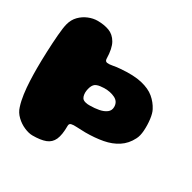

<svg xmlns="http://www.w3.org/2000/svg" viewBox="-140 -731 895 895"><g transform="rotate(30 307.5 -283.5)"><path d="M143 24Q122.5 24 97.8 13.2Q73 2.5 53 -16.8Q33 -36 25.5 -61Q16.5 -89 12 -122.2Q7.5 -155.5 6 -190.5Q4.5 -225.5 4.5 -257Q4.5 -299 6.5 -348.2Q8.5 -397.5 12 -440Q15.5 -482.5 21 -503.5Q28.5 -532.5 47.5 -551.8Q66.5 -571 91 -581Q115.5 -591 139 -591Q174.5 -591 202 -580.8Q229.5 -570.5 246 -542Q262.5 -513.5 263.5 -458.5Q264 -445 275.2 -443.2Q286.5 -441.5 304 -445Q321.5 -448.5 341.5 -450Q412 -456 456.2 -445.5Q500.5 -435 526.2 -413.2Q552 -391.5 567 -362.5Q576 -346 579.8 -316Q583.5 -286 581.5 -255.8Q579.5 -225.5 569.5 -207Q550.5 -169.5 518.2 -148.5Q486 -127.5 443.2 -119.5Q400.5 -111.5 348.5 -111.5Q322 -112 302.8 -113.2Q283.5 -114.5 273 -111.8Q262.5 -109 262.5 -97.5Q262.5 -48 250.8 -22Q239 4 212.8 14Q186.5 24 143 24ZM304.5 -230.5Q330.5 -230.5 353.8 -235Q377 -239.5 391.8 -250.8Q406.5 -262 406.5 -281.5Q406.5 -310 381.2 -322.5Q356 -335 322.5 -334.5Q312 -334 301.8 -332.8Q291.5 -331.5 283.5 -328.2Q275.5 -325 270.5 -319Q265 -312.5 261.5 -302.8Q258 -293 256.5 -282.2Q255 -271.5 256.5 -261.5Q258 -251.5 262 -245Q264.5 -240.5 269.5 -237.5Q274.5 -234.5 280.5 -233Q286.5 -231.5 292.8 -230.8Q299 -230 304.5 -230.5Z"/></g></svg>

Font: Gluten ExtraBold
Style: Regular
Weight: 800
Designer: Tyler Finck
Foundry: Etcetera Type Company
Version: Version 1.300